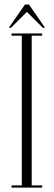

<svg xmlns="http://www.w3.org/2000/svg" viewBox="-20 -852 244 872"><path d="M32.5 0V-10H79V-690H32.5V-700H171.5V-690H124V-10H171.5V0ZM20 -726 93.5 -831.5H111.5L184.5 -726H174.5L102 -798L30 -726Z"/></svg>

Font: Imbue 100pt ExtraLight
Style: Regular
Weight: 200
Designer: Tyler Finck
Foundry: Etcetera Type Company
Version: Version 1.102; ttfautohint (v1.8.3)